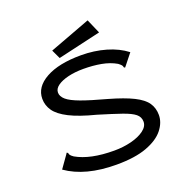

<svg xmlns="http://www.w3.org/2000/svg" viewBox="-142 -930 1033 1070"><g transform="rotate(-20 375.0 -395.5)"><path d="M370 10Q185 10 74 -68L125 -140L130 -148L137 -144Q138 -136 142.5 -130Q147 -124 160 -115Q242 -68 384 -68Q438 -68 485.5 -80Q533 -92 562.5 -114Q592 -136 592 -164Q592 -192 570 -210Q548 -228 497.5 -245.5Q447 -263 361 -289Q263 -314 207 -342.5Q151 -371 128 -404Q105 -437 105 -476Q105 -546 181.5 -588.5Q258 -631 390 -631Q468 -631 537 -611Q606 -591 655 -553L604 -489L598 -482L592 -486Q591 -494 586.5 -499.5Q582 -505 569 -515Q531 -537 482 -546Q433 -555 376 -555Q327 -555 287 -545.5Q247 -536 223 -519Q199 -502 199 -479Q199 -456 222 -436Q245 -416 299.5 -396Q354 -376 447 -351Q539 -325 591 -299Q643 -273 664 -242Q685 -211 685 -170Q685 -125 652 -83.5Q619 -42 549.5 -16Q480 10 370 10ZM274 -657 249 -710 492 -801 529 -716Z"/></g></svg>

Font: Inconsolata ExtraExpanded Medium
Style: Regular
Weight: 500
Width: 8
Monospace: yes
Designer: Raph Levien, Cyreal, Brenton Simpson
Foundry: Raph Levien, Cyreal, Google
Version: Version 3.001; ttfautohint (v1.8.2.53-6de2)